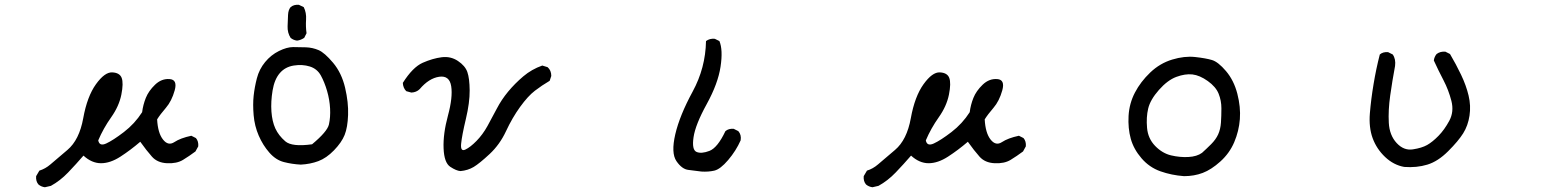

<svg xmlns="http://www.w3.org/2000/svg" viewBox="-20 -704 6540 812"><path d="M169.9 87.9Q154.3 85.9 142.6 76.2Q130.9 62.5 132.8 41L146.5 17.6Q171.9 9.8 193.4 -8.8Q214.8 -27.3 265.1 -69.8Q315.4 -112.3 332 -204.1Q348.6 -295.9 385.7 -347.7Q422.9 -399.4 454.6 -397.9Q486.3 -396.5 494.6 -374.5Q502.9 -352.5 493.2 -303.7Q483.4 -254.9 450.2 -208Q417 -161.1 395.5 -110.4Q400.4 -84 429.2 -97.2Q458 -110.4 503.9 -145.5Q549.8 -180.7 581.1 -229.5Q585 -260.7 596.7 -290Q608.4 -319.3 635.7 -345.7Q663.1 -372.1 697.3 -369.6Q731.4 -367.2 718.8 -321.8Q706.1 -276.4 681.6 -248Q657.2 -219.7 644.5 -199.2Q647.5 -141.6 669.4 -113.8Q691.4 -85.9 717.3 -103Q743.2 -120.1 789.1 -129.9L808.6 -120.1Q820.3 -106.4 818.4 -85L806.6 -63.5Q780.3 -43.9 753.9 -27.8Q727.5 -11.7 686.5 -13.7Q645.5 -15.6 622.6 -41.5Q599.6 -67.4 573.2 -104.5Q532.2 -69.3 489.3 -41.5Q446.3 -13.7 407.2 -13.7Q368.2 -13.7 333 -45.9Q301.8 -9.8 268.1 25.4Q234.4 60.5 195.3 82Z M1252 -7.8Q1214.8 -9.8 1180.7 -18.6Q1146.5 -27.3 1119.1 -58.6Q1091.8 -89.8 1074.2 -130.4Q1056.6 -170.9 1052.7 -216.8Q1048.8 -262.7 1052.7 -298.8Q1056.6 -335 1066.4 -373Q1076.2 -411.1 1101.1 -441.4Q1126 -471.7 1159.7 -488.3Q1193.4 -504.9 1219.7 -504.9Q1246.1 -504.9 1273.9 -503.9Q1301.8 -502.9 1327.1 -492.2Q1352.5 -481.4 1388.7 -438.5Q1424.8 -395.5 1439.5 -333Q1454.1 -270.5 1452.1 -217.8Q1450.2 -165 1437.5 -133.3Q1424.8 -101.6 1392.6 -68.4Q1360.4 -35.2 1326.2 -22.5Q1292 -9.8 1252 -7.8ZM1299.8 -93.8Q1364.3 -147.5 1371.1 -177.7Q1377.9 -208 1376 -245.1Q1374 -282.2 1363.3 -319.3Q1352.5 -356.4 1336.9 -384.8Q1321.3 -413.1 1290 -422.9Q1258.8 -432.6 1222.2 -426.8Q1185.5 -420.9 1163.1 -394.5Q1140.6 -368.2 1132.8 -321.3Q1125 -274.4 1127.9 -232.4Q1130.9 -190.4 1144.5 -160.6Q1158.2 -130.9 1186.5 -106.4Q1214.8 -82 1299.8 -93.8ZM1236.3 -532.2Q1220.7 -534.2 1209 -543.9Q1195.3 -565.4 1196.3 -592.8Q1197.3 -620.1 1198.2 -641.1Q1199.2 -662.1 1209 -673.8Q1222.7 -685.5 1244.1 -683.6L1264.6 -673.8Q1276.4 -650.4 1274.4 -620.6Q1272.5 -590.8 1276.4 -563.5L1266.6 -543.9Q1252 -534.2 1236.3 -532.2Z M1927.7 19.5Q1910.2 18.6 1884.3 1.5Q1858.4 -15.6 1856 -76.7Q1853.5 -137.7 1874.5 -215.3Q1895.5 -293 1888.2 -339.4Q1880.9 -385.7 1837.4 -379.4Q1793.9 -373 1754.9 -327.1Q1741.2 -313.5 1719.7 -312.5L1698.2 -318.4Q1684.6 -332 1683.6 -353.5Q1725.6 -419.9 1767.6 -438.5Q1809.6 -457 1847.7 -461.9Q1885.7 -466.8 1916.5 -446.3Q1947.3 -425.8 1956.5 -399.4Q1965.8 -373 1966.3 -321.8Q1966.8 -270.5 1950.2 -200.7Q1933.6 -130.9 1930.2 -96.2Q1926.8 -61.5 1947.8 -71.3Q1968.8 -81.1 1995.1 -107.9Q2021.5 -134.8 2041.5 -170.9Q2061.5 -207 2081.1 -244.6Q2100.6 -282.2 2128.9 -316.4Q2157.2 -350.6 2192.9 -380.9Q2228.5 -411.1 2273.4 -426.8L2295.9 -419.9Q2311.5 -406.2 2311.5 -382.8L2304.7 -362.3Q2271.5 -342.8 2242.2 -320.3Q2212.9 -297.9 2179.7 -252Q2146.5 -206.1 2120.1 -149.4Q2093.8 -92.8 2050.8 -52.7Q2007.8 -12.7 1983.4 2Q1959 16.6 1927.7 19.5Z M2946.3 21.5Q2918.9 17.6 2891.6 14.6Q2864.3 11.7 2840.8 -22.5Q2817.4 -56.6 2835.9 -136.2Q2854.5 -215.8 2909.2 -316.4Q2963.9 -417 2965.8 -530.3Q2981.4 -542 3002.9 -540L3022.5 -530.3Q3038.1 -493.2 3027.3 -421.9Q3016.6 -350.6 2968.8 -263.7Q2920.9 -176.8 2913.1 -123.5Q2905.3 -70.3 2925.8 -61.5Q2946.3 -52.7 2980.5 -65.9Q3014.6 -79.1 3047.9 -149.4Q3061.5 -161.1 3083 -159.2L3102.5 -149.4Q3116.2 -133.8 3112.3 -110.4Q3092.8 -66.4 3059.6 -27.3Q3026.4 11.7 3001 17.6Q2975.6 23.4 2946.3 21.5Z M3669.9 87.9Q3654.3 85.9 3642.6 76.2Q3630.9 62.5 3632.8 41L3646.5 17.6Q3671.9 9.8 3693.4 -8.8Q3714.8 -27.3 3765.1 -69.8Q3815.4 -112.3 3832 -204.1Q3848.6 -295.9 3885.7 -347.7Q3922.9 -399.4 3954.6 -397.9Q3986.3 -396.5 3994.6 -374.5Q4002.9 -352.5 3993.2 -303.7Q3983.4 -254.9 3950.2 -208Q3917 -161.1 3895.5 -110.4Q3900.4 -84 3929.2 -97.2Q3958 -110.4 4003.9 -145.5Q4049.8 -180.7 4081.1 -229.5Q4085 -260.7 4096.7 -290Q4108.4 -319.3 4135.7 -345.7Q4163.1 -372.1 4197.3 -369.6Q4231.4 -367.2 4218.8 -321.8Q4206.1 -276.4 4181.6 -248Q4157.2 -219.7 4144.5 -199.2Q4147.5 -141.6 4169.4 -113.8Q4191.4 -85.9 4217.3 -103Q4243.2 -120.1 4289.1 -129.9L4308.6 -120.1Q4320.3 -106.4 4318.4 -85L4306.6 -63.5Q4280.3 -43.9 4253.9 -27.8Q4227.5 -11.7 4186.5 -13.7Q4145.5 -15.6 4122.6 -41.5Q4099.6 -67.4 4073.2 -104.5Q4032.2 -69.3 3989.3 -41.5Q3946.3 -13.7 3907.2 -13.7Q3868.2 -13.7 3833 -45.9Q3801.8 -9.8 3768.1 25.4Q3734.4 60.5 3695.3 82Z M4987.3 41Q4934.6 37.1 4887.7 20.5Q4840.8 3.9 4807.6 -34.7Q4774.4 -73.2 4762.2 -117.2Q4750 -161.1 4752.9 -213.9Q4755.9 -266.6 4779.8 -312.5Q4803.7 -358.4 4844.7 -397.5Q4885.7 -436.5 4937.5 -452.1Q4989.3 -467.8 5034.2 -462.9Q5079.1 -458 5105.5 -450.2Q5131.8 -442.4 5165 -403.3Q5198.2 -364.3 5212.9 -307.6Q5227.5 -251 5223.6 -200.2Q5219.7 -149.4 5199.7 -102.5Q5179.7 -55.7 5141.1 -21Q5102.5 13.7 5066.4 27.3Q5030.3 41 4987.3 41ZM5063.5 -57.6Q5082 -74.2 5102.1 -94.2Q5122.1 -114.3 5131.8 -135.7Q5141.6 -157.2 5143.6 -185.5Q5145.5 -213.9 5145.5 -246.1Q5145.5 -278.3 5133.8 -307.6Q5122.1 -336.9 5087.9 -361.3Q5053.7 -385.7 5022.9 -389.2Q4992.2 -392.6 4955.1 -378.9Q4918 -365.2 4881.3 -323.7Q4844.7 -282.2 4835.9 -245.1Q4827.1 -208 4831.1 -163.1Q4835 -118.2 4865.2 -86.9Q4895.5 -55.7 4932.6 -46.9Q4969.7 -38.1 5005.9 -40Q5042 -42 5063.5 -57.6Z M5918.9 2Q5874 -5.9 5837.9 -40Q5801.8 -74.2 5785.2 -119.6Q5768.6 -165 5773.4 -224.6Q5778.3 -284.2 5789.1 -348.6Q5799.8 -413.1 5815.4 -473.6Q5829.1 -485.4 5850.6 -483.4L5870.1 -473.6Q5883.8 -454.1 5879.9 -424.8Q5868.2 -362.3 5859.4 -299.8Q5850.6 -237.3 5853.5 -184.6Q5856.4 -131.8 5886.7 -99.1Q5917 -66.4 5955.1 -72.3Q5993.2 -78.1 6015.6 -90.8Q6038.1 -103.5 6063.5 -129.4Q6088.9 -155.3 6109.4 -193.4Q6129.9 -231.4 6118.2 -277.3Q6106.4 -323.2 6085 -364.3Q6063.5 -405.3 6043.9 -448.2Q6045.9 -463.9 6055.7 -475.6Q6071.3 -487.3 6092.8 -485.4L6112.3 -475.6Q6137.7 -432.6 6159.2 -387.7Q6180.7 -342.8 6190.9 -299.8Q6201.2 -256.8 6194.8 -214.8Q6188.5 -172.9 6168 -140.1Q6147.5 -107.4 6104.5 -64.5Q6061.5 -21.5 6016.6 -7.8Q5971.7 5.9 5918.9 2Z"/></svg>

Font: JasonHandwriting2
Style: Regular
Weight: 400
Version: Version 1.05.10